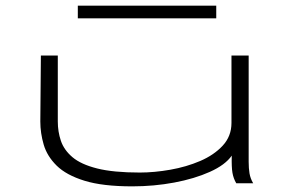

<svg xmlns="http://www.w3.org/2000/svg" viewBox="-20 -650 1040 681"><path d="M449 11Q344 11 279.5 -9Q215 -29 181 -62.5Q147 -96 135 -137Q123 -178 123 -219L125 -453H185V-219Q185 -183 196 -150.5Q207 -118 237 -92.5Q267 -67 324.5 -52.5Q382 -38 476 -38Q527 -38 584 -48Q641 -58 690 -79Q739 -100 770 -133.5Q801 -167 801 -214V-453H862V-76Q862 -53 865 -35Q868 -17 878 0H818Q808 -17 804.5 -37Q801 -57 802 -98Q779 -65 724.5 -40.5Q670 -16 598 -2.5Q526 11 449 11ZM256 -585V-630H747V-585Z"/></svg>

Font: Inconsolata UltraExpanded Light
Style: Regular
Weight: 300
Width: 9
Monospace: yes
Designer: Raph Levien, Cyreal, Brenton Simpson
Foundry: Raph Levien, Cyreal, Google
Version: Version 3.001; ttfautohint (v1.8.2.53-6de2)